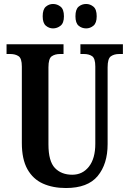

<svg xmlns="http://www.w3.org/2000/svg" viewBox="-20 -937 652 967"><path d="M312 10Q246 10 196 -12.5Q146 -35 118 -85Q90 -135 90 -217V-602Q90 -643 73.5 -654Q57 -665 32 -665H13V-714H300V-665H282Q257 -665 240.5 -653.5Q224 -642 224 -598V-210Q224 -125 256.5 -91Q289 -57 344 -57Q396 -57 428 -98Q460 -139 460 -213V-602Q460 -643 444 -654Q428 -665 403 -665H385V-714H599V-665H580Q555 -665 538.5 -653.5Q522 -642 522 -598V-211Q522 -111 472 -50.5Q422 10 312 10ZM414 -794Q392 -794 376 -807.5Q360 -821 360 -855Q360 -890 376 -903.5Q392 -917 414 -917Q434 -917 450.5 -903.5Q467 -890 467 -855Q467 -821 450.5 -807.5Q434 -794 414 -794ZM247 -794Q227 -794 211 -807.5Q195 -821 195 -855Q195 -890 211 -903.5Q227 -917 247 -917Q268 -917 285 -903.5Q302 -890 302 -855Q302 -821 285 -807.5Q268 -794 247 -794Z"/></svg>

Font: Noto Serif Tamil ExtraCondensed
Style: Bold
Weight: 700
Width: 2
Designer: Indian Type Foundry, Tom Grace, and the Monotype Design Team
Foundry: Monotype Imaging Inc.
Version: Version 2.004; ttfautohint (v1.8.4.7-5d5b)